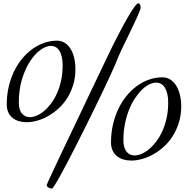

<svg xmlns="http://www.w3.org/2000/svg" viewBox="-20 -1110 1130 1151"><path d="M819.3 -1048.8Q814.9 -1036.1 804.2 -1012.2Q793.5 -988.3 779.5 -959Q765.6 -929.7 750.2 -897.9Q734.9 -866.2 721.4 -838.4Q708 -810.5 698.5 -790Q689 -769.5 686.5 -762.2Q681.6 -748 668.2 -717.5Q654.8 -687 635.3 -644.8Q615.7 -602.5 591.3 -551.5Q566.9 -500.5 540 -445.8Q513.2 -391.1 485.4 -335.4Q457.5 -279.8 431.2 -227.8Q404.8 -175.8 380.9 -130.4Q356.9 -85 338.1 -51.3Q319.3 -17.6 306.9 1.7Q294.4 21 291 21Q290 21 285.2 19.8Q280.3 18.6 274.7 16.1Q269 13.7 264.6 9.5Q260.3 5.4 260.3 0Q260.3 -2.9 260.7 -3.4Q261.7 -6.8 272 -29.1Q282.2 -51.3 299.3 -87.9Q316.4 -124.5 339.6 -173.6Q362.8 -222.7 390.1 -279.8Q417.5 -336.9 447.5 -400.1Q477.5 -463.4 508.5 -528.6Q539.6 -593.8 570.6 -658.4Q601.6 -723.1 630.4 -783.7Q639.2 -802.2 654.1 -832.3Q668.9 -862.3 686.5 -896.5Q704.1 -930.7 722.9 -965.1Q741.7 -999.5 758.5 -1027.3Q775.4 -1055.2 788.8 -1072.8Q802.2 -1090.3 808.6 -1090.3Q812.5 -1090.3 815.2 -1087.9Q817.9 -1085.4 819.6 -1082Q821.3 -1078.6 822 -1074.7Q822.8 -1070.8 822.8 -1067.4Q822.8 -1055.7 819.3 -1048.8ZM953.1 -646.5Q980 -646.5 1001.2 -632.8Q1022.5 -619.1 1036.9 -595.5Q1051.3 -571.8 1058.8 -540.3Q1066.4 -508.8 1066.4 -473.1Q1066.4 -420.9 1052.7 -376.5Q1039.1 -332 1016.4 -295.7Q993.7 -259.3 963.4 -231.7Q933.1 -204.1 899.9 -185.3Q866.7 -166.5 832.3 -157Q797.9 -147.5 767.1 -147.5Q741.2 -147.5 719.2 -154.1Q697.3 -160.6 680.7 -174.3Q664.1 -188 654.8 -208.3Q645.5 -228.5 645.5 -256.3Q645.5 -312.5 657.2 -363.3Q668.9 -414.1 689.7 -457.5Q710.4 -501 739.3 -535.9Q768.1 -570.8 802.2 -595.5Q836.4 -620.1 874.8 -633.3Q913.1 -646.5 953.1 -646.5ZM719.7 -268.6Q719.7 -245.1 724.9 -228.3Q730 -211.4 739 -200.2Q748 -189 760.3 -183.6Q772.5 -178.2 787.1 -178.2Q807.1 -178.2 829.6 -188Q852.1 -197.8 874.5 -216.6Q897 -235.4 917.5 -262.7Q938 -290 953.9 -325.2Q969.7 -360.4 979 -403.1Q988.3 -445.8 988.3 -495.1Q988.3 -525.9 982.7 -548.6Q977.1 -571.3 967.5 -585.9Q958 -600.6 944.6 -607.7Q931.2 -614.7 916 -614.7Q896 -614.7 873.8 -603.5Q851.6 -592.3 829.8 -571Q808.1 -549.8 788.1 -519.3Q768.1 -488.8 752.9 -450.2Q737.8 -411.6 728.8 -366Q719.7 -320.3 719.7 -268.6ZM321.8 -866.2Q348.1 -866.2 368.9 -852.8Q389.6 -839.4 403.6 -816.4Q417.5 -793.5 424.8 -762.5Q432.1 -731.4 432.1 -696.3Q432.1 -645 418.9 -601.6Q405.8 -558.1 383.3 -522.5Q360.8 -486.8 331.3 -460Q301.8 -433.1 269.3 -414.6Q236.8 -396 203.1 -386.7Q169.4 -377.4 139.2 -377.4Q114.3 -377.4 92.5 -384Q70.8 -390.6 54.7 -403.8Q38.6 -417 29.5 -437Q20.5 -457 20.5 -484.4Q20.5 -539.6 32 -589.1Q43.5 -638.7 63.7 -681.2Q84 -723.6 112.3 -757.8Q140.6 -792 174.1 -816.2Q207.5 -840.3 245.1 -853.3Q282.7 -866.2 321.8 -866.2ZM92.8 -496.1Q92.8 -450.7 111.6 -429.2Q130.4 -407.7 159.2 -407.7Q178.7 -407.7 200.9 -417.2Q223.1 -426.8 244.9 -445.1Q266.6 -463.4 286.6 -490.2Q306.6 -517.1 322 -551.5Q337.4 -585.9 346.4 -627.7Q355.5 -669.4 355.5 -717.8Q355.5 -748 350.1 -770.3Q344.7 -792.5 335.2 -806.9Q325.7 -821.3 313 -828.1Q300.3 -835 285.2 -835Q255.9 -835 222.2 -810.5Q188.5 -786.1 159.7 -741.7Q130.9 -697.3 111.8 -634.8Q92.8 -572.3 92.8 -496.1Z"/></svg>

Font: Meddon
Style: Regular
Weight: 400
Designer: Vernon Adams
Foundry: Vernon Adams
Version: Version 1.000